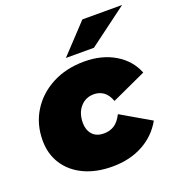

<svg xmlns="http://www.w3.org/2000/svg" viewBox="-139 -881 930 1004"><g transform="rotate(-20 326.0 -378.5)"><path d="M317 10Q227 10 160 -21.5Q93 -53 56 -110Q19 -167 19 -243Q19 -333 63 -404Q107 -475 185 -516Q263 -557 364 -557Q462 -557 534 -514Q606 -471 635 -397L443 -309Q429 -347 405.5 -363Q382 -379 353 -379Q307 -379 277.5 -345.5Q248 -312 248 -257Q248 -218 270 -193Q292 -168 334 -168Q367 -168 392 -184Q417 -200 436 -238L601 -142Q561 -70 487.5 -30Q414 10 317 10ZM281 -607 431 -767H652L437 -607Z"/></g></svg>

Font: Montserrat Black
Style: Italic
Weight: 900
Italic angle: -11.3°
Designer: Julieta Ulanovsky
Foundry: Julieta Ulanovsky
Version: Version 9.000; ttfautohint (v1.8.4.7-5d5b)